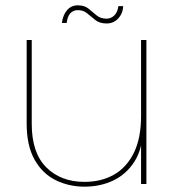

<svg xmlns="http://www.w3.org/2000/svg" viewBox="-20 -690 654 720"><path d="M529 -540V0H509V-540ZM99 -540V-225Q99 -117 153.5 -62.5Q208 -8 297 -8Q359 -8 406.5 -34.5Q454 -61 481.5 -116Q509 -171 509 -255L516 -202Q514 -130 483.5 -83Q453 -36 404.5 -13Q356 10 297 10Q238 10 188.5 -14.5Q139 -39 109.5 -91.5Q80 -144 80 -227V-540ZM212 -604Q216 -634 231.5 -652Q247 -670 272 -670Q297 -670 312 -657.5Q327 -645 342 -632.5Q357 -620 380 -620Q396 -620 408.5 -632Q421 -644 424 -667H442Q441 -640 423.5 -621Q406 -602 380 -602Q354 -602 338 -614.5Q322 -627 307.5 -639.5Q293 -652 272 -652Q255 -652 244 -640.5Q233 -629 230 -604Z"/></svg>

Font: Poppins Devanagari Thin
Style: Regular
Weight: 100
Designer: Ninad Kale (Devanagari), Jonny Pinhorn (Latin)
Foundry: Indian Type Foundry
Version: 4.005